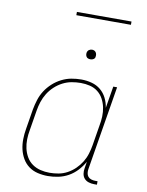

<svg xmlns="http://www.w3.org/2000/svg" viewBox="-97 -962 794 1039"><g transform="rotate(10 300.0 -443.0)"><path d="M239 8Q210 8 182.5 1.5Q155 -5 133.5 -21Q112 -37 98.5 -60.5Q85 -84 79 -110.5Q73 -137 73.5 -166Q74 -195 79 -223L97 -333Q102 -360 110.5 -387Q119 -414 134.5 -438Q150 -462 172 -482Q194 -502 220 -515Q246 -528 273 -533Q300 -538 328 -538Q357 -538 385 -530.5Q413 -523 434 -505.5Q455 -488 467.5 -463Q480 -438 484 -410L504 -530H525L449 -68Q447 -57 448.5 -45.5Q450 -34 456.5 -26Q463 -18 474 -14.5Q485 -11 496 -11H509V8H493Q478 8 463.5 3.5Q449 -1 439.5 -11.5Q430 -22 427.5 -37.5Q425 -53 428 -68L434 -105Q419 -78 398 -55.5Q377 -33 351 -18.5Q325 -4 296 2Q267 8 239 8ZM245 -11Q269 -11 294 -15.5Q319 -20 342 -32.5Q365 -45 384 -63.5Q403 -82 416.5 -104Q430 -126 437.5 -150.5Q445 -175 449 -199L467 -309Q472 -334 473 -360Q474 -386 469 -410Q464 -434 452.5 -455.5Q441 -477 422 -492Q403 -507 378.5 -513Q354 -519 328 -519Q303 -519 278 -514.5Q253 -510 229.5 -498Q206 -486 186 -467.5Q166 -449 152 -426.5Q138 -404 130 -379.5Q122 -355 118 -330L100 -220Q95 -194 94.5 -168Q94 -142 99.5 -118Q105 -94 117.5 -72.5Q130 -51 150 -37Q170 -23 194.5 -17Q219 -11 245 -11ZM356 -654Q350 -654 344 -656Q338 -658 334.5 -663Q331 -668 330 -674Q329 -680 330 -686Q331 -691 333.5 -695Q336 -699 339.5 -701.5Q343 -704 347.5 -705.5Q352 -707 356 -707Q363 -707 368.5 -704.5Q374 -702 377.5 -697Q381 -692 382 -686Q383 -680 382 -674Q382 -669 379.5 -665Q377 -661 373 -658.5Q369 -656 365 -655Q361 -654 356 -654ZM240 -876V-894H540V-876Z"/></g></svg>

Font: Iosevka Curly Slab ThEx
Style: Italic
Weight: 100
Width: 7
Italic angle: -9°
Monospace: yes
Designer: Belleve Invis
Foundry: Belleve Invis
Version: Version 11.1.0; ttfautohint (v1.8.3)